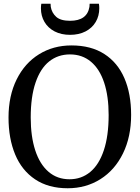

<svg xmlns="http://www.w3.org/2000/svg" viewBox="-20 -994 745 1025"><path d="M25.5 -366.5Q25.5 -482.5 68.8 -569.8Q112 -657 188.2 -704.2Q264.5 -751.5 361.5 -751.5Q465.5 -751.5 536.8 -705.8Q608 -660 644 -576.8Q680 -493.5 680 -380.5Q680 -263.5 636.5 -174.8Q593 -86 516 -37.5Q439 11 341.5 11Q238.5 11 167.5 -36.5Q96.5 -84 61 -169.2Q25.5 -254.5 25.5 -366.5ZM144 -366.5Q144 -265.5 168.2 -191.2Q192.5 -117 239 -77Q285.5 -37 351 -37Q414.5 -37 461.5 -75.8Q508.5 -114.5 534.2 -191.5Q560 -268.5 560 -380Q560 -480 536 -552.8Q512 -625.5 465.5 -664.5Q419 -703.5 353.5 -703.5Q289.5 -703.5 242.5 -666Q195.5 -628.5 169.8 -553Q144 -477.5 144 -366.5ZM198.5 -949.5Q198.5 -963.5 200.5 -974H250Q250 -964 251 -957.5Q256.5 -925.5 280 -904.2Q303.5 -883 354 -883Q445 -883 457.5 -957.5Q458.5 -964 458.5 -974H508Q510 -963.5 510 -950Q510 -909 491 -876.8Q472 -844.5 436.5 -826.2Q401 -808 354 -808Q307 -808 271.8 -826.2Q236.5 -844.5 217.5 -876.8Q198.5 -909 198.5 -949.5Z"/></svg>

Font: Merriweather 12pt
Style: Regular
Weight: 400
Designer: Eben Sorkin
Foundry: Eben Sorkin
Version: Version 2.100